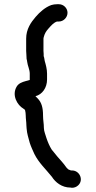

<svg xmlns="http://www.w3.org/2000/svg" viewBox="-20 -744 453 910"><path d="M203 -367V-395C203 -416.6 197 -437.6 192 -455C190.6 -460.5 189.9 -472.2 187 -478V-488C186.3 -492.7 186 -497.7 186 -503V-561C186 -563 186.3 -565 187 -567C191.6 -585.3 198.5 -596.1 210 -609C221.4 -621.7 233.6 -636.5 250 -642H259C281.2 -642 300 -661.5 300 -683.5C300 -705.6 281.2 -724 259 -724H251C241 -724 231.7 -722.7 223 -720C194 -709.5 168.4 -686.7 149 -664C126.7 -638.2 104 -606 104 -561V-503C104 -497.7 104.3 -492 105 -486C105 -478.7 105.3 -471.7 106 -465C106.9 -462.4 109 -453.3 109 -450C111 -432.1 121 -414.6 121 -395V-365C114.4 -363.3 109.9 -361.1 103 -360C84 -354.8 68.1 -348.8 59 -333.5C34.8 -292.7 61.7 -245.8 91 -229C92.1 -228.3 99 -224 99 -221C100.7 -214.3 102 -205 102 -196C102 -180.2 105 -166.4 105 -151C105.7 -146.3 106 -141.3 106 -136C108 -108.6 114.9 -91.5 121 -67C125.9 -51.1 136.3 -28.7 143 -14C164 28 197.9 58.8 226 94C242.5 120 272.9 145 314 145L321 146C332.3 146 342.2 142.2 350.5 134.5C377.2 109.9 358.5 66 324 64H317C316.3 64 315.3 63.7 314 63L304 59C300.8 55.8 295.6 51.5 294 49C282.2 31.2 265.1 13.4 251 -3C242.3 -13.1 233.8 -23.7 225 -35C215 -50.9 206.7 -69.9 200 -90C196.4 -104.3 188 -121.7 188 -137C188 -158.8 184 -173.9 184 -196C184 -233.1 177.4 -258.6 158 -278L148 -288C180.4 -296.1 203 -328.1 203 -367Z"/></svg>

Font: HoneyBee
Style: Bd
Weight: 700
Foundry: Cannot Into Space Fonts
Version: Version 0.89